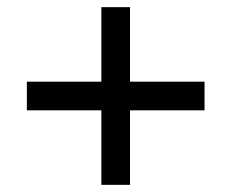

<svg xmlns="http://www.w3.org/2000/svg" viewBox="-20 -516 646 536"><path d="M263 0V-208H55V-288H263V-496H343V-288H551V-208H343V0Z"/></svg>

Font: Atkinson Hyperlegible Next
Style: Regular
Weight: 400
Designer: Elliott Scott, Megan Eiswerth, Linus Boman, Theodore Petrosky, Letters from Sweden
Foundry: Applied Design Works, Letters from Sweden
Version: Version 2.001